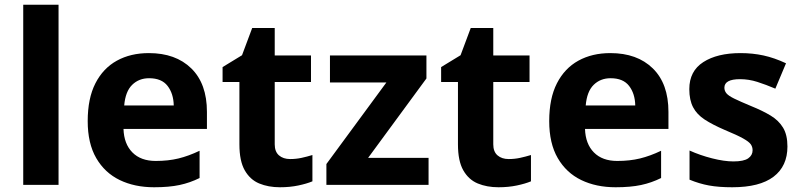

<svg xmlns="http://www.w3.org/2000/svg" viewBox="-20 -780 3380 810"><path d="M227 0H78V-760H227Z M608 -556Q721 -556 787 -491.5Q853 -427 853 -308V-236H501Q503 -173 538.5 -137Q574 -101 637 -101Q690 -101 733 -111.5Q776 -122 822 -144V-29Q782 -9 737.5 0.5Q693 10 630 10Q548 10 485 -20.5Q422 -51 386 -113Q350 -175 350 -269Q350 -365 382.5 -428.5Q415 -492 473 -524Q531 -556 608 -556ZM609 -450Q566 -450 537.5 -422Q509 -394 504 -335H713Q712 -385 687 -417.5Q662 -450 609 -450Z M1204 -109Q1229 -109 1252 -114Q1275 -119 1298 -126V-15Q1274 -5 1238.5 2.5Q1203 10 1161 10Q1112 10 1073.5 -6Q1035 -22 1012.5 -61.5Q990 -101 990 -171V-434H919V-497L1001 -547L1044 -662H1139V-546H1292V-434H1139V-171Q1139 -140 1157 -124.5Q1175 -109 1204 -109Z M1788 0H1357V-88L1610 -432H1372V-546H1779V-449L1533 -114H1788Z M2126 -109Q2151 -109 2174 -114Q2197 -119 2220 -126V-15Q2196 -5 2160.5 2.5Q2125 10 2083 10Q2034 10 1995.5 -6Q1957 -22 1934.5 -61.5Q1912 -101 1912 -171V-434H1841V-497L1923 -547L1966 -662H2061V-546H2214V-434H2061V-171Q2061 -140 2079 -124.5Q2097 -109 2126 -109Z M2555 -556Q2668 -556 2734 -491.5Q2800 -427 2800 -308V-236H2448Q2450 -173 2485.5 -137Q2521 -101 2584 -101Q2637 -101 2680 -111.5Q2723 -122 2769 -144V-29Q2729 -9 2684.5 0.5Q2640 10 2577 10Q2495 10 2432 -20.5Q2369 -51 2333 -113Q2297 -175 2297 -269Q2297 -365 2329.5 -428.5Q2362 -492 2420 -524Q2478 -556 2555 -556ZM2556 -450Q2513 -450 2484.5 -422Q2456 -394 2451 -335H2660Q2659 -385 2634 -417.5Q2609 -450 2556 -450Z M3302 -162Q3302 -79 3243.5 -34.5Q3185 10 3069 10Q3012 10 2971 2.5Q2930 -5 2889 -22V-145Q2933 -125 2984 -112Q3035 -99 3074 -99Q3118 -99 3136.5 -112Q3155 -125 3155 -146Q3155 -160 3147.5 -171Q3140 -182 3115 -196Q3090 -210 3037 -232Q2986 -254 2953 -275.5Q2920 -297 2904 -327.5Q2888 -358 2888 -404Q2888 -480 2947 -518Q3006 -556 3104 -556Q3155 -556 3201 -546Q3247 -536 3296 -513L3251 -406Q3211 -423 3175 -434.5Q3139 -446 3102 -446Q3036 -446 3036 -410Q3036 -397 3044.5 -386.5Q3053 -376 3077.5 -364Q3102 -352 3150 -332Q3197 -313 3231 -292.5Q3265 -272 3283.5 -241.5Q3302 -211 3302 -162Z"/></svg>

Font: Noto Sans Sinhala UI
Style: Bold
Weight: 700
Designer: Jelle Bosma - Monotype Design Team
Foundry: Monotype Imaging Inc.
Version: Version 2.006; ttfautohint (v1.8.4.7-5d5b)